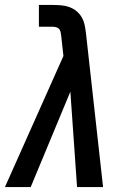

<svg xmlns="http://www.w3.org/2000/svg" viewBox="-33 -755 553 775"><path d="M-13 0 223 -529 214 -611Q213 -619 211.5 -626Q210 -633 205.5 -638Q201 -643 194 -645Q187 -647 180 -647H124V-735H180Q197 -735 214.5 -733.5Q232 -732 248 -726Q264 -720 276.5 -709.5Q289 -699 297 -685Q305 -671 308.5 -654.5Q312 -638 314 -621L383 0H278L251 -385L91 0Z"/></svg>

Font: Iosevka Slab Semibold Oblique
Style: Regular
Weight: 600
Italic angle: -9°
Monospace: yes
Designer: Belleve Invis
Foundry: Belleve Invis
Version: Version 11.1.1; ttfautohint (v1.8.3)